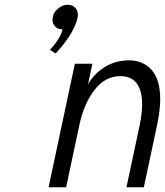

<svg xmlns="http://www.w3.org/2000/svg" viewBox="-20 -794 699 814"><path d="M582.5 -350.6Q582.5 -471.2 489.7 -471.2Q425.3 -471.2 380.4 -412.4Q335.4 -353.5 316.4 -263.7L260.3 0H186L297.4 -523.9H371.6L353 -435.5Q376 -479 422.1 -508.5Q468.3 -538.1 527.6 -538.1Q586.9 -538.1 623 -497.3Q659.2 -456.5 659.2 -374Q659.2 -326.2 646 -264.2L589.8 0H516.1L572.3 -264.2Q582.5 -314 582.5 -350.6ZM215.8 -567.4 191.9 -582.5Q237.8 -633.3 245.1 -669.4Q226.1 -669.4 214.4 -680.9Q202.6 -692.4 202.6 -710.4Q202.1 -712.4 205.3 -727.8Q208.5 -743.2 227.3 -758.5Q246.1 -773.9 266.1 -773.9Q286.1 -773.9 298.1 -762Q310.1 -750 310.1 -731.4Q310.1 -712.9 297.6 -684.8Q285.2 -656.7 272.5 -638.2Q259.8 -619.6 250.5 -607.7Q241.2 -595.7 228.8 -582Q216.3 -568.4 215.8 -567.4Z"/></svg>

Font: Tuffy
Style: Italic
Weight: 400
Italic angle: -12°
Designer: Thatcher Ulrich, Karoly Barta and Michael Everson
Version: Version 001.271